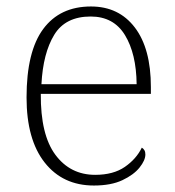

<svg xmlns="http://www.w3.org/2000/svg" viewBox="-20 -563 539 593"><path d="M270 10Q174 10 118 -61Q62 -132 62 -262Q62 -404 113.5 -473.5Q165 -543 261 -543Q347 -543 396.5 -478Q446 -413 446 -294V-273H106Q105 -147 151 -85Q197 -23 274 -23Q330 -23 365.5 -47.5Q401 -72 418 -107Q423 -104 426 -99Q429 -94 429 -86Q429 -68 411 -45.5Q393 -23 358 -6.5Q323 10 270 10ZM402 -303Q401 -397 366 -454.5Q331 -512 260 -512Q182 -512 147.5 -455.5Q113 -399 108 -303Z"/></svg>

Font: Noto Serif Gujarati ExtraLight
Style: Regular
Weight: 250
Version: Version 2.102